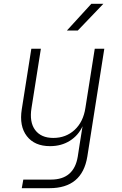

<svg xmlns="http://www.w3.org/2000/svg" viewBox="-20 -805 640 1005"><path d="M94 180 102 135H247Q367 135 387 15L397 -50L412 -144Q390 -96 345.5 -68Q301 -40 242 -40Q161 -40 120.5 -92.5Q80 -145 94 -233L144 -550H194L145 -240Q133 -166 164 -124.5Q195 -83 259 -83Q325 -83 370.5 -125Q416 -167 427 -240L476 -550H526L437 15Q410 180 239 180ZM330 -645 458 -785H521L387 -645Z"/></svg>

Font: JetBrains Mono NL Thin
Style: Italic
Weight: 100
Italic angle: -9°
Monospace: yes
Designer: Philipp Nurullin, Konstantin Bulenkov
Foundry: JetBrains
Version: Version 2.305; ttfautohint (v1.8.4.7-5d5b)